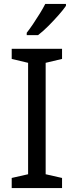

<svg xmlns="http://www.w3.org/2000/svg" viewBox="-20 -1015 379 984"><path d="M298 -51H40V-103L124 -122V-693L40 -713V-765H298V-713L214 -693V-122L298 -103ZM318 -985Q306 -967 281 -938.5Q256 -910 227.5 -881.5Q199 -853 175 -835H117V-847Q132 -866 149.5 -892Q167 -918 184 -945.5Q201 -973 212 -995H318Z"/></svg>

Font: Noto Sans Tamil UI
Style: Regular
Weight: 400
Designer: Jelle Bosma - Monotype Design Team
Foundry: Monotype Imaging Inc.
Version: Version 2.004; ttfautohint (v1.8.4.7-5d5b)